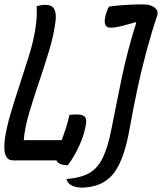

<svg xmlns="http://www.w3.org/2000/svg" viewBox="-39 -730 738 874"><path d="M263 85Q328 80 367 58Q406 36 429.5 -13Q453 -62 469 -146Q492 -264 516.5 -381.5Q541 -499 581 -626L579 -629Q549 -620 517.5 -612Q486 -604 464 -604Q427 -604 442 -662Q446 -674 449.5 -684Q453 -694 457 -700Q492 -705 531 -707.5Q570 -710 612 -710Q647 -710 665.5 -695Q684 -680 676 -657Q650 -580 627 -494Q604 -408 585.5 -321Q567 -234 553 -154Q537 -61 513.5 -4Q490 53 458 81Q430 105 397 114.5Q364 124 335 124Q307 124 288.5 115Q270 106 263 85ZM20 0Q0 0 -9 -14.5Q-18 -29 -19 -51.5Q-20 -74 -17 -97Q-9 -152 10 -215.5Q29 -279 51 -345.5Q73 -412 93 -476.5Q113 -541 122 -598Q127 -632 128 -654Q129 -676 128 -702Q137 -704 145.5 -706Q154 -708 167 -708Q197 -708 207.5 -689Q218 -670 214 -635Q206 -570 184.5 -499Q163 -428 138.5 -356Q114 -284 94 -216.5Q74 -149 69 -92H242Q251 -116 260.5 -145Q270 -174 277 -207Q284 -208 293.5 -208.5Q303 -209 312 -209Q333 -209 344.5 -200.5Q356 -192 353 -169Q346 -121 323.5 -70.5Q301 -20 270 22Q227 22 218 0Z"/></svg>

Font: Recursive Mn Csl St
Style: Italic
Weight: 400
Italic angle: -15°
Monospace: yes
Version: Version 1.079;hotconv 1.0.112;makeotfexe 2.5.65598; ttfautoh